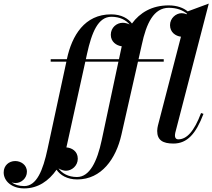

<svg xmlns="http://www.w3.org/2000/svg" viewBox="-210 -790 1184 1070"><path d="M72.5 -460V-446.5H160L55 40C29.5 160 -6 247 -75 247C-104.5 247 -128.5 239 -145.5 226.5C-137.5 229 -129.5 230 -122.5 230C-91.5 230 -60 203.5 -60 167C-60 127.5 -95 107.5 -125 107.5C-160.5 107.5 -189.5 132.5 -189.5 171C-189.5 218 -146 260 -75 260C1.5 260 62 218 105 156C125.5 185.5 163.5 210 220.5 210C355.5 210 436.5 94.5 466.5 -38.5L559 -446.5H702.5V-460H562L580 -540C605.5 -660 646.5 -746.5 731 -746.5C775.5 -746.5 810 -732.5 832 -713.5L831 -710.5C821.5 -714.5 811 -716.5 802.5 -716.5C770.5 -716.5 737.5 -688.5 737.5 -650C737.5 -610 768.5 -589 798.5 -585.5L670 -90C668.5 -84 666 -69.5 666 -60.5C666 -9 697 10 756.5 10C833.5 10 882 -44.5 924 -155.5L910.5 -160C871.5 -57 830.5 -13.5 783.5 -13.5C771 -13.5 765 -22.5 765 -33C765 -38 765.5 -45 767 -51L953.5 -770L836 -726.5C812.5 -746 777 -760 729.5 -760C636.5 -760 569.5 -719 525.5 -659C504.5 -686.5 467 -710 409 -710C262 -710 191 -592.5 163 -461.5L162.5 -460ZM275 -490C301.5 -610 336.5 -696.5 411 -696.5C459 -696.5 493 -677.5 512.5 -653.5C500.5 -659.5 487 -663 474 -663C440 -663 407.5 -636.5 407.5 -596C407.5 -557 438.5 -536 468.5 -532C467 -525.5 465 -518.5 464 -511.5L453 -460H268.5ZM157.5 161.5C189.5 161.5 223.5 134.5 223.5 94.5C223.5 52 189 33.5 160 31.5C161.5 25 163 18.5 164.5 11.5L265.5 -446.5H450L357 -10C331.5 110.5 289.5 196.5 219 196.5C170 196.5 135 175.5 116 148.5C130 157 146 161.5 157.5 161.5Z"/></svg>

Font: Bodoni* 16pt Medium
Style: Italic
Weight: 500
Italic angle: -13°
Version: Version 2.3